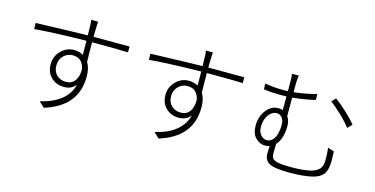

<svg xmlns="http://www.w3.org/2000/svg" viewBox="-79 -1180 3158 1616"><g transform="rotate(15 1500.0 -372.0)"><path d="M480.5 -221.7Q529.3 -221.7 556.2 -258.3Q583 -294.9 583 -359.4Q565.4 -453.1 478.5 -453.1Q432.6 -453.1 399.4 -419.9Q366.2 -386.7 366.2 -335Q366.2 -282.2 398.4 -252Q430.7 -221.7 480.5 -221.7ZM606.4 -648.4H640.6Q717.8 -648.4 814 -647.9Q910.2 -647.5 920.9 -647.5L919.9 -596.7Q850.6 -600.6 640.6 -600.6H606.4Q606.4 -573.2 606.9 -514.2Q607.4 -455.1 608.4 -430.7Q637.7 -382.8 637.7 -308.6Q637.7 -49.8 356.4 37.1L309.6 -6.8Q535.2 -60.5 577.1 -223.6Q539.1 -175.8 474.6 -175.8Q407.2 -175.8 362.3 -218.8Q317.4 -261.7 317.4 -334Q317.4 -401.4 365.2 -450.2Q413.1 -499 477.5 -499Q522.5 -499 558.6 -478.5Q558.6 -493.2 558.1 -534.7Q557.6 -576.2 557.6 -600.6Q281.2 -596.7 106.4 -582L105.5 -634.8Q137.7 -635.7 226.6 -638.7Q315.4 -641.6 400.9 -644Q486.3 -646.5 556.6 -647.5Q556.6 -697.3 554.7 -732.4Q554.7 -759.8 549.8 -781.2H611.3Q608.4 -757.8 608.4 -732.4Q607.4 -721.7 606.9 -692.4Q606.4 -663.1 606.4 -648.4Z M1480.5 -221.7Q1529.3 -221.7 1556.2 -258.3Q1583 -294.9 1583 -359.4Q1565.4 -453.1 1478.5 -453.1Q1432.6 -453.1 1399.4 -419.9Q1366.2 -386.7 1366.2 -335Q1366.2 -282.2 1398.4 -252Q1430.7 -221.7 1480.5 -221.7ZM1606.4 -648.4H1640.6Q1717.8 -648.4 1814 -647.9Q1910.2 -647.5 1920.9 -647.5L1919.9 -596.7Q1850.6 -600.6 1640.6 -600.6H1606.4Q1606.4 -573.2 1606.9 -514.2Q1607.4 -455.1 1608.4 -430.7Q1637.7 -382.8 1637.7 -308.6Q1637.7 -49.8 1356.4 37.1L1309.6 -6.8Q1535.2 -60.5 1577.1 -223.6Q1539.1 -175.8 1474.6 -175.8Q1407.2 -175.8 1362.3 -218.8Q1317.4 -261.7 1317.4 -334Q1317.4 -401.4 1365.2 -450.2Q1413.1 -499 1477.5 -499Q1522.5 -499 1558.6 -478.5Q1558.6 -493.2 1558.1 -534.7Q1557.6 -576.2 1557.6 -600.6Q1281.2 -596.7 1106.4 -582L1105.5 -634.8Q1137.7 -635.7 1226.6 -638.7Q1315.4 -641.6 1400.9 -644Q1486.3 -646.5 1556.6 -647.5Q1556.6 -697.3 1554.7 -732.4Q1554.7 -759.8 1549.8 -781.2H1611.3Q1608.4 -757.8 1608.4 -732.4Q1607.4 -721.7 1606.9 -692.4Q1606.4 -663.1 1606.4 -648.4Z M2163.1 -283.2Q2163.1 -238.3 2185.5 -211.9Q2208 -185.5 2240.2 -185.5Q2270.5 -185.5 2291 -210Q2311.5 -234.4 2319.8 -268.1Q2328.1 -301.8 2328.1 -341.8Q2328.1 -379.9 2310.1 -403.3Q2292 -426.8 2263.7 -426.8Q2222.7 -426.8 2192.9 -385.7Q2163.1 -344.7 2163.1 -283.2ZM2754.9 -257.8 2809.6 -240.2Q2812.5 -169.9 2811.5 -138.7Q2808.6 -70.3 2780.3 -37.1Q2752 -3.9 2692.4 10.7Q2614.3 29.3 2493.2 29.3Q2364.3 29.3 2318.8 4.9Q2273.4 -19.5 2273.4 -79.1Q2273.4 -104.5 2275.4 -143.6Q2257.8 -137.7 2234.4 -137.7Q2191.4 -137.7 2154.3 -173.3Q2117.2 -209 2117.2 -283.2Q2117.2 -355.5 2159.2 -413.1Q2201.2 -470.7 2266.6 -470.7Q2287.1 -470.7 2304.7 -464.8V-584Q2290 -583 2261.7 -583Q2171.9 -583 2106.4 -592.8L2103.5 -642.6Q2188.5 -628.9 2258.8 -628.9Q2289.1 -628.9 2304.7 -629.9V-705.1Q2304.7 -759.8 2299.8 -780.3H2359.4Q2353.5 -747.1 2353.5 -705.1V-633.8Q2440.4 -642.6 2550.8 -669.9V-619.1Q2453.1 -595.7 2353.5 -586.9V-426.8Q2377 -390.6 2377 -345.7Q2377 -232.4 2324.2 -175.8Q2322.3 -127 2322.3 -100.6Q2322.3 -66.4 2332.5 -50.8Q2342.8 -35.2 2379.9 -26.9Q2417 -18.6 2496.1 -18.6Q2604.5 -18.6 2672.9 -36.1Q2715.8 -48.8 2738.3 -74.2Q2760.7 -99.6 2760.7 -152.3Q2760.7 -214.8 2754.9 -257.8ZM2679.7 -641.6 2712.9 -675.8Q2755.9 -645.5 2813 -592.3Q2870.1 -539.1 2903.3 -497.1L2866.2 -460Q2835 -502.9 2778.8 -556.2Q2722.7 -609.4 2679.7 -641.6Z"/></g></svg>

Font: Gen Shin Gothic Monospace Light
Style: Regular
Weight: 300
Designer: [Source Han Sans]
Ryoko NISHIZUKA  (kana & ideographs); Paul D. Hunt (Latin, Greek & Cyrillic); Wenlong ZHANG  (bopomofo
Version: Version 1.002.20150607